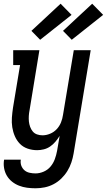

<svg xmlns="http://www.w3.org/2000/svg" viewBox="-23 -800 575 1033"><path d="M168 213Q145 213 122.5 210Q100 207 79.5 199Q59 191 42 177.5Q25 164 14 145.5Q3 127 -1 104.5Q-5 82 -1 59H89Q86 76 91.5 91Q97 106 108.5 116Q120 126 136 129.5Q152 133 168 133Q190 133 212 123.5Q234 114 249 96Q264 78 272 56Q280 34 284 12L298 -69Q288 -53 275.5 -38Q263 -23 247 -12Q231 -1 212.5 3.5Q194 8 177 8Q150 8 125.5 -0.5Q101 -9 84 -26.5Q67 -44 57 -67Q47 -90 43 -115.5Q39 -141 41 -167.5Q43 -194 47 -221L85 -450H48V-530H189L136 -207Q133 -192 132 -176.5Q131 -161 132.5 -146.5Q134 -132 139 -118Q144 -104 153 -93Q162 -82 176 -77Q190 -72 206 -72Q226 -72 246.5 -80.5Q267 -89 282 -105Q297 -121 305 -141Q313 -161 316 -182L374 -530H465L373 26Q369 50 361 74Q353 98 339.5 120Q326 142 307 160.5Q288 179 265 191Q242 203 217.5 208Q193 213 168 213ZM363 -586 316 -634 473 -780 532 -720ZM193 -586 146 -634 303 -780 362 -720Z"/></svg>

Font: Iosevka Slab Medium
Style: Italic
Weight: 500
Italic angle: -9°
Monospace: yes
Designer: Belleve Invis
Foundry: Belleve Invis
Version: Version 11.1.0; ttfautohint (v1.8.3)